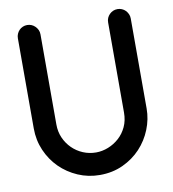

<svg xmlns="http://www.w3.org/2000/svg" viewBox="-80 -779 763 849"><g transform="rotate(-10 301.5 -354.5)"><path d="M47.9 -658.2Q47.9 -668.5 51.8 -677.7Q55.7 -687 62.5 -694.1Q69.3 -701.2 78.6 -705.1Q87.9 -709 98.1 -709Q108.9 -709 117.9 -705.1Q127 -701.2 134 -694.1Q141.1 -687 145.3 -678Q149.4 -668.9 149.4 -658.2V-253.4Q149.4 -220.7 161.6 -193.1Q173.8 -165.5 194.6 -145Q215.3 -124.5 242.9 -112.8Q270.5 -101.1 301.3 -101.1Q329.1 -101.1 356.2 -111.8Q383.3 -122.6 405 -142.1Q426.8 -161.6 439.9 -189.7Q453.1 -217.8 453.1 -253.4V-658.2Q453.1 -668.9 457 -678Q460.9 -687 468 -694.1Q475.1 -701.2 484.1 -705.1Q493.2 -709 503.9 -709Q514.2 -709 523.4 -705.1Q532.7 -701.2 539.6 -694.1Q546.4 -687 550.5 -678Q554.7 -668.9 554.7 -658.2V-253.4Q554.7 -206.1 536.4 -160.4Q518.1 -114.7 484.9 -79.1Q451.7 -43.5 404.8 -21.7Q357.9 0 301.3 0Q249 0 202.9 -20Q156.7 -40 122.3 -74.2Q87.9 -108.4 67.9 -154.5Q47.9 -200.7 47.9 -253.4V-456.1Z"/></g></svg>

Font: TGL 0-17
Style: Regular
Weight: 400
Designer: Peter Wiegel
Foundry: Peter Wiegel
Version: Version 1.003 2010